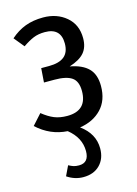

<svg xmlns="http://www.w3.org/2000/svg" viewBox="-118 -602 647 907"><g transform="rotate(-15 205.5 -149.0)"><path d="M220 9Q286 57 286 129Q286 179 256 209.5Q226 240 175 240Q133 240 96 215L119 167Q132 174 142.5 177.5Q153 181 169 181Q218 181 218 124Q218 58 159 11Q75 6 10 -54L56 -105Q86 -81 113 -70Q140 -59 176 -59Q273 -59 273 -155Q273 -203 246 -221.5Q219 -240 162 -240H110L115 -309H153Q203 -309 228 -329.5Q253 -350 253 -393Q253 -469 175 -469Q143 -469 119 -459Q95 -449 66 -429L25 -479Q59 -509 97.5 -523.5Q136 -538 185 -538Q252 -538 297.5 -499.5Q343 -461 343 -395Q343 -351 320.5 -324.5Q298 -298 247 -282Q307 -271 336.5 -241Q366 -211 366 -155Q366 -85 326 -43Q286 -1 220 9Z"/></g></svg>

Font: Fira Sans Extra Condensed
Style: Regular
Weight: 400
Width: 1
Designer: Carrois Corporate & Edenspiekermann AG
Foundry: Carrois Corporate GbR & Edenspiekermann AG
Version: Version 4.203